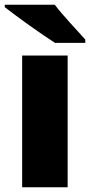

<svg xmlns="http://www.w3.org/2000/svg" viewBox="-26 -786 378 806"><path d="M204 -766H-6V-756C42 -718 151 -640 205 -606H332V-620C299 -657 238 -721 204 -766ZM258 0V-553H67V0Z"/></svg>

Font: Noto Sans Gujarati Black
Style: Regular
Weight: 900
Designer: Jelle Bosma - Monotype Design Team, Universal Thirst
Foundry: Monotype Imaging Inc.
Version: Version 2.106